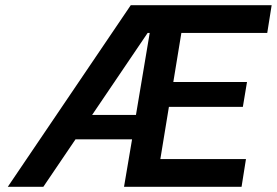

<svg xmlns="http://www.w3.org/2000/svg" viewBox="-20 -720 1067 740"><path d="M679 -593 648 -404H932L916 -308H631L598 -107H928L911 0H458L489 -183H271L147 0H10L484 -700H1027L1010 -593ZM504 -277 557 -593H549L335 -277Z"/></svg>

Font: Be Vietnam SemiBold
Style: Italic
Weight: 600
Italic angle: -9.556°
Designer: Gabriel Lam
Foundry: TypeRant
Version: Version 3.000